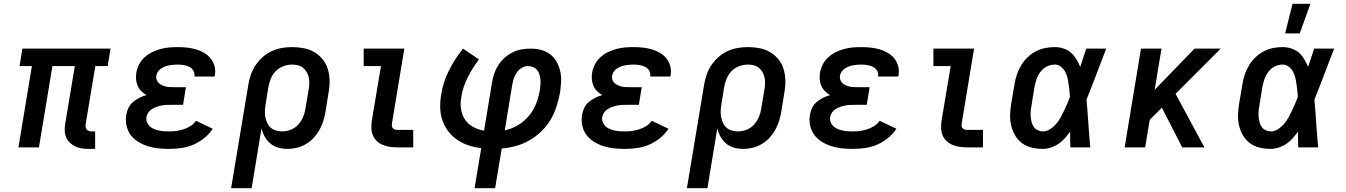

<svg xmlns="http://www.w3.org/2000/svg" viewBox="-20 -776 7090 1011"><path d="M447 8Q429 8 411 5.5Q393 3 377.5 -4.5Q362 -12 349 -23.5Q336 -35 329 -51Q322 -67 321 -85Q320 -103 323 -122L374 -428H256L185 0H77L148 -428H83L98 -520H562L547 -428H482L431 -122Q430 -114 431 -107Q432 -100 436.5 -94.5Q441 -89 448 -86.5Q455 -84 463 -84H481V8Z M871 8Q841 8 812.5 5Q784 2 757.5 -6.5Q731 -15 707.5 -29.5Q684 -44 668 -65.5Q652 -87 646 -115Q640 -143 645 -172Q648 -191 657 -209Q666 -227 681 -239.5Q696 -252 714 -261Q732 -270 751 -275Q736 -284 724 -296Q712 -308 705 -324Q698 -340 696.5 -358Q695 -376 698 -394Q702 -416 713 -437.5Q724 -459 742 -475Q760 -491 781.5 -501.5Q803 -512 825 -518Q847 -524 870 -526Q893 -528 915 -528Q940 -528 964 -525.5Q988 -523 1011 -516.5Q1034 -510 1054.5 -498Q1075 -486 1089 -468.5Q1103 -451 1109.5 -427.5Q1116 -404 1111 -379L1110 -373H1003L1004 -375Q1006 -391 998 -404.5Q990 -418 976 -424.5Q962 -431 946.5 -433.5Q931 -436 915 -436Q904 -436 893 -435Q882 -434 871 -432Q860 -430 849.5 -426Q839 -422 829 -415.5Q819 -409 812 -399Q805 -389 803 -378Q801 -367 804.5 -356.5Q808 -346 815.5 -339Q823 -332 832.5 -327.5Q842 -323 852.5 -320.5Q863 -318 874 -317.5Q885 -317 896 -317H959L944 -224H881Q868 -224 855.5 -223.5Q843 -223 830.5 -220.5Q818 -218 805 -213.5Q792 -209 780.5 -202Q769 -195 761 -183.5Q753 -172 751 -159Q749 -145 754 -132.5Q759 -120 768.5 -111Q778 -102 790 -97Q802 -92 815.5 -89Q829 -86 843 -85Q857 -84 871 -84Q890 -84 908.5 -86.5Q927 -89 946 -95Q965 -101 982.5 -112Q1000 -123 1012 -140L1100 -98Q1082 -70 1055 -48.5Q1028 -27 997.5 -14Q967 -1 934.5 3.5Q902 8 871 8Z M1197 215 1288 -332Q1292 -358 1301.5 -384.5Q1311 -411 1327 -434.5Q1343 -458 1365 -477Q1387 -496 1412.5 -507.5Q1438 -519 1465 -523.5Q1492 -528 1518 -528Q1550 -528 1580.5 -522Q1611 -516 1636 -501Q1661 -486 1679.5 -463Q1698 -440 1706.5 -411Q1715 -382 1715.5 -351Q1716 -320 1710 -288L1694 -188Q1690 -164 1682.5 -139.5Q1675 -115 1662.5 -92.5Q1650 -70 1632 -50.5Q1614 -31 1591 -17.5Q1568 -4 1543.5 2Q1519 8 1494 8Q1469 8 1445.5 1.5Q1422 -5 1404 -20Q1386 -35 1374.5 -55.5Q1363 -76 1357 -100L1305 215ZM1466 -84Q1489 -84 1511.5 -93Q1534 -102 1550 -119.5Q1566 -137 1575.5 -159Q1585 -181 1588 -203L1605 -303Q1608 -319 1608.5 -335.5Q1609 -352 1606 -367Q1603 -382 1595.5 -395.5Q1588 -409 1576.5 -418.5Q1565 -428 1549.5 -432Q1534 -436 1518 -436Q1496 -436 1472.5 -427.5Q1449 -419 1432 -401.5Q1415 -384 1406 -361.5Q1397 -339 1393 -317L1379 -229Q1376 -212 1375 -194.5Q1374 -177 1377 -161Q1380 -145 1386.5 -130Q1393 -115 1404.5 -104.5Q1416 -94 1432.5 -89Q1449 -84 1466 -84Z M2071 0Q2051 0 2031.5 -3Q2012 -6 1994.5 -13.5Q1977 -21 1963.5 -34Q1950 -47 1943 -64.5Q1936 -82 1935.5 -101.5Q1935 -121 1938 -142L1986 -428H1895V-520H2109L2044 -126Q2043 -120 2043.5 -113Q2044 -106 2048 -101.5Q2052 -97 2058 -94.5Q2064 -92 2071 -92H2156V0Z M2479 215 2514 4Q2480 0 2447.5 -10.5Q2415 -21 2388 -39.5Q2361 -58 2341 -84Q2321 -110 2310 -141.5Q2299 -173 2298 -207.5Q2297 -242 2303 -277Q2308 -310 2318 -341.5Q2328 -373 2343.5 -404Q2359 -435 2377.5 -464Q2396 -493 2418 -520L2502 -463Q2485 -441 2470 -417Q2455 -393 2442.5 -368Q2430 -343 2421.5 -317Q2413 -291 2409 -265Q2403 -233 2407.5 -202Q2412 -171 2428.5 -146.5Q2445 -122 2471.5 -107.5Q2498 -93 2529 -88L2571 -343Q2575 -367 2583 -390Q2591 -413 2605 -434.5Q2619 -456 2638.5 -473Q2658 -490 2680.5 -501Q2703 -512 2727 -516Q2751 -520 2775 -520Q2803 -520 2829.5 -513Q2856 -506 2877 -490Q2898 -474 2911 -450.5Q2924 -427 2930 -400.5Q2936 -374 2934.5 -345.5Q2933 -317 2929 -289Q2922 -252 2910.5 -215.5Q2899 -179 2879 -145.5Q2859 -112 2830 -84Q2801 -56 2767 -36.5Q2733 -17 2695.5 -7Q2658 3 2622 6L2587 215ZM2638 -90Q2674 -97 2707.5 -117Q2741 -137 2765.5 -166.5Q2790 -196 2803.5 -231.5Q2817 -267 2823 -303Q2825 -317 2826 -331Q2827 -345 2825.5 -358.5Q2824 -372 2820 -385Q2816 -398 2807.5 -408Q2799 -418 2786.5 -423Q2774 -428 2760 -428Q2743 -428 2726.5 -418Q2710 -408 2700 -393Q2690 -378 2685 -361.5Q2680 -345 2677 -328Z M3271 8Q3241 8 3212.5 5Q3184 2 3157.5 -6.5Q3131 -15 3107.5 -29.5Q3084 -44 3068 -65.5Q3052 -87 3046 -115Q3040 -143 3045 -172Q3048 -191 3057 -209Q3066 -227 3081 -239.5Q3096 -252 3114 -261Q3132 -270 3151 -275Q3136 -284 3124 -296Q3112 -308 3105 -324Q3098 -340 3096.5 -358Q3095 -376 3098 -394Q3102 -416 3113 -437.5Q3124 -459 3142 -475Q3160 -491 3181.5 -501.5Q3203 -512 3225 -518Q3247 -524 3270 -526Q3293 -528 3315 -528Q3340 -528 3364 -525.5Q3388 -523 3411 -516.5Q3434 -510 3454.5 -498Q3475 -486 3489 -468.5Q3503 -451 3509.5 -427.5Q3516 -404 3511 -379L3510 -373H3403L3404 -375Q3406 -391 3398 -404.5Q3390 -418 3376 -424.5Q3362 -431 3346.5 -433.5Q3331 -436 3315 -436Q3304 -436 3293 -435Q3282 -434 3271 -432Q3260 -430 3249.5 -426Q3239 -422 3229 -415.5Q3219 -409 3212 -399Q3205 -389 3203 -378Q3201 -367 3204.5 -356.5Q3208 -346 3215.5 -339Q3223 -332 3232.5 -327.5Q3242 -323 3252.5 -320.5Q3263 -318 3274 -317.5Q3285 -317 3296 -317H3359L3344 -224H3281Q3268 -224 3255.5 -223.5Q3243 -223 3230.5 -220.5Q3218 -218 3205 -213.5Q3192 -209 3180.5 -202Q3169 -195 3161 -183.5Q3153 -172 3151 -159Q3149 -145 3154 -132.5Q3159 -120 3168.5 -111Q3178 -102 3190 -97Q3202 -92 3215.5 -89Q3229 -86 3243 -85Q3257 -84 3271 -84Q3290 -84 3308.5 -86.5Q3327 -89 3346 -95Q3365 -101 3382.5 -112Q3400 -123 3412 -140L3500 -98Q3482 -70 3455 -48.5Q3428 -27 3397.5 -14Q3367 -1 3334.5 3.5Q3302 8 3271 8Z M3597 215 3688 -332Q3692 -358 3701.5 -384.5Q3711 -411 3727 -434.5Q3743 -458 3765 -477Q3787 -496 3812.5 -507.5Q3838 -519 3865 -523.5Q3892 -528 3918 -528Q3950 -528 3980.5 -522Q4011 -516 4036 -501Q4061 -486 4079.5 -463Q4098 -440 4106.5 -411Q4115 -382 4115.5 -351Q4116 -320 4110 -288L4094 -188Q4090 -164 4082.5 -139.5Q4075 -115 4062.5 -92.5Q4050 -70 4032 -50.5Q4014 -31 3991 -17.5Q3968 -4 3943.5 2Q3919 8 3894 8Q3869 8 3845.5 1.5Q3822 -5 3804 -20Q3786 -35 3774.5 -55.5Q3763 -76 3757 -100L3705 215ZM3866 -84Q3889 -84 3911.5 -93Q3934 -102 3950 -119.5Q3966 -137 3975.5 -159Q3985 -181 3988 -203L4005 -303Q4008 -319 4008.5 -335.5Q4009 -352 4006 -367Q4003 -382 3995.5 -395.5Q3988 -409 3976.5 -418.5Q3965 -428 3949.5 -432Q3934 -436 3918 -436Q3896 -436 3872.5 -427.5Q3849 -419 3832 -401.5Q3815 -384 3806 -361.5Q3797 -339 3793 -317L3779 -229Q3776 -212 3775 -194.5Q3774 -177 3777 -161Q3780 -145 3786.5 -130Q3793 -115 3804.5 -104.5Q3816 -94 3832.5 -89Q3849 -84 3866 -84Z M4471 8Q4441 8 4412.5 5Q4384 2 4357.5 -6.5Q4331 -15 4307.5 -29.5Q4284 -44 4268 -65.5Q4252 -87 4246 -115Q4240 -143 4245 -172Q4248 -191 4257 -209Q4266 -227 4281 -239.5Q4296 -252 4314 -261Q4332 -270 4351 -275Q4336 -284 4324 -296Q4312 -308 4305 -324Q4298 -340 4296.5 -358Q4295 -376 4298 -394Q4302 -416 4313 -437.5Q4324 -459 4342 -475Q4360 -491 4381.5 -501.5Q4403 -512 4425 -518Q4447 -524 4470 -526Q4493 -528 4515 -528Q4540 -528 4564 -525.5Q4588 -523 4611 -516.5Q4634 -510 4654.5 -498Q4675 -486 4689 -468.5Q4703 -451 4709.5 -427.5Q4716 -404 4711 -379L4710 -373H4603L4604 -375Q4606 -391 4598 -404.5Q4590 -418 4576 -424.5Q4562 -431 4546.5 -433.5Q4531 -436 4515 -436Q4504 -436 4493 -435Q4482 -434 4471 -432Q4460 -430 4449.5 -426Q4439 -422 4429 -415.5Q4419 -409 4412 -399Q4405 -389 4403 -378Q4401 -367 4404.5 -356.5Q4408 -346 4415.5 -339Q4423 -332 4432.5 -327.5Q4442 -323 4452.5 -320.5Q4463 -318 4474 -317.5Q4485 -317 4496 -317H4559L4544 -224H4481Q4468 -224 4455.5 -223.5Q4443 -223 4430.5 -220.5Q4418 -218 4405 -213.5Q4392 -209 4380.5 -202Q4369 -195 4361 -183.5Q4353 -172 4351 -159Q4349 -145 4354 -132.5Q4359 -120 4368.5 -111Q4378 -102 4390 -97Q4402 -92 4415.5 -89Q4429 -86 4443 -85Q4457 -84 4471 -84Q4490 -84 4508.5 -86.5Q4527 -89 4546 -95Q4565 -101 4582.5 -112Q4600 -123 4612 -140L4700 -98Q4682 -70 4655 -48.5Q4628 -27 4597.5 -14Q4567 -1 4534.5 3.5Q4502 8 4471 8Z M5071 0Q5051 0 5031.5 -3Q5012 -6 4994.5 -13.5Q4977 -21 4963.5 -34Q4950 -47 4943 -64.5Q4936 -82 4935.5 -101.5Q4935 -121 4938 -142L4986 -428H4895V-520H5109L5044 -126Q5043 -120 5043.5 -113Q5044 -106 5048 -101.5Q5052 -97 5058 -94.5Q5064 -92 5071 -92H5156V0Z M5472 8Q5442 8 5413.5 1.5Q5385 -5 5362.5 -21.5Q5340 -38 5325.5 -62.5Q5311 -87 5304.5 -114.5Q5298 -142 5299 -172Q5300 -202 5305 -232L5322 -332Q5326 -357 5334 -382Q5342 -407 5356 -430.5Q5370 -454 5389.5 -473Q5409 -492 5433 -505Q5457 -518 5483 -523Q5509 -528 5534 -528Q5558 -528 5580.5 -520.5Q5603 -513 5619.5 -498.5Q5636 -484 5647.5 -464.5Q5659 -445 5668 -424Q5676 -448 5684 -472Q5692 -496 5700 -520H5805Q5779 -453 5753.5 -385.5Q5728 -318 5701 -251Q5707 -188 5711 -125.5Q5715 -63 5721 0H5616Q5615 -21 5615 -42Q5615 -63 5615 -83Q5602 -65 5587 -48Q5572 -31 5553.5 -18.5Q5535 -6 5513.5 1Q5492 8 5472 8ZM5472 -84Q5491 -84 5509 -95.5Q5527 -107 5540.5 -122.5Q5554 -138 5564 -156Q5574 -174 5582.5 -192Q5591 -210 5599 -228.5Q5607 -247 5614 -266Q5613 -283 5611 -300.5Q5609 -318 5606.5 -335.5Q5604 -353 5600 -369.5Q5596 -386 5587.5 -400.5Q5579 -415 5565.5 -425.5Q5552 -436 5534 -436Q5520 -436 5505.5 -431.5Q5491 -427 5479 -418Q5467 -409 5458 -397Q5449 -385 5443 -371.5Q5437 -358 5433.5 -344.5Q5430 -331 5427 -317L5411 -217Q5408 -202 5407 -187.5Q5406 -173 5407.5 -159Q5409 -145 5412.5 -131.5Q5416 -118 5424 -107Q5432 -96 5445 -90Q5458 -84 5472 -84Z M6205 0 6098 -209 6034 -145 6010 0H5902L5988 -520H6096L6060 -303L6270 -520H6408L6170 -282L6322 0Z M6672 8Q6642 8 6613.5 1.5Q6585 -5 6562.5 -21.5Q6540 -38 6525.5 -62.5Q6511 -87 6504.5 -114.5Q6498 -142 6499 -172Q6500 -202 6505 -232L6522 -332Q6526 -357 6534 -382Q6542 -407 6556 -430.5Q6570 -454 6589.5 -473Q6609 -492 6633 -505Q6657 -518 6683 -523Q6709 -528 6734 -528Q6758 -528 6780.5 -520.5Q6803 -513 6819.5 -498.5Q6836 -484 6847.5 -464.5Q6859 -445 6868 -424Q6876 -448 6884 -472Q6892 -496 6900 -520H7005Q6979 -453 6953.5 -385.5Q6928 -318 6901 -251Q6907 -188 6911 -125.5Q6915 -63 6921 0H6816Q6815 -21 6815 -42Q6815 -63 6815 -83Q6802 -65 6787 -48Q6772 -31 6753.5 -18.5Q6735 -6 6713.5 1Q6692 8 6672 8ZM6672 -84Q6691 -84 6709 -95.5Q6727 -107 6740.5 -122.5Q6754 -138 6764 -156Q6774 -174 6782.5 -192Q6791 -210 6799 -228.5Q6807 -247 6814 -266Q6813 -283 6811 -300.5Q6809 -318 6806.5 -335.5Q6804 -353 6800 -369.5Q6796 -386 6787.5 -400.5Q6779 -415 6765.5 -425.5Q6752 -436 6734 -436Q6720 -436 6705.5 -431.5Q6691 -427 6679 -418Q6667 -409 6658 -397Q6649 -385 6643 -371.5Q6637 -358 6633.5 -344.5Q6630 -331 6627 -317L6611 -217Q6608 -202 6607 -187.5Q6606 -173 6607.5 -159Q6609 -145 6612.5 -131.5Q6616 -118 6624 -107Q6632 -96 6645 -90Q6658 -84 6672 -84ZM6747 -600 6786 -756H6880L6824 -600Z"/></svg>

Font: Iosevka Etoile Semibold
Style: Italic
Weight: 600
Italic angle: -9°
Designer: Belleve Invis
Foundry: Belleve Invis
Version: Version 22.1.2; ttfautohint (v1.8.4)